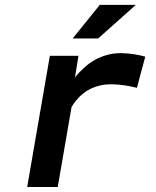

<svg xmlns="http://www.w3.org/2000/svg" viewBox="-20 -753 627 773"><path d="M466.3 -539.1Q437.5 -539.1 411.9 -532Q386.2 -524.9 363.3 -512.7Q339.8 -499.5 319.8 -481.4Q299.8 -463.4 281.7 -441.9L285.2 -462.4L295.9 -528.3H180.7L89.4 0H212.4L268.1 -322.3Q281.7 -344.2 297.9 -361.1Q314 -377.9 333 -389.2Q354 -401.4 378.2 -407.7Q402.3 -414.1 430.7 -413.6Q456.5 -413.1 481.4 -409.4Q506.3 -405.8 531.2 -399.4L564.9 -524.9Q540.5 -531.7 516.1 -535.2Q491.7 -538.6 466.3 -539.1ZM381.8 -733.4 272.5 -598.1H375L526.9 -733.4Z"/></svg>

Font: Roboto Mono SemiBold
Style: Italic
Weight: 600
Italic angle: -10°
Monospace: yes
Designer: Google
Version: Version 3.000